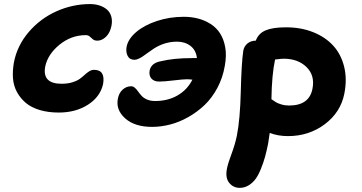

<svg xmlns="http://www.w3.org/2000/svg" viewBox="-20 -593 1762 935"><path d="M266.1 -44.9Q214.8 -44.9 173.8 -57.1Q132.8 -69.3 106.2 -91.6Q79.6 -113.8 62.7 -144.5Q45.9 -175.3 43.2 -211.9Q40.5 -248.5 47.9 -290Q64 -371.6 119.9 -437Q175.8 -502.4 254.6 -537.8Q333.5 -573.2 418.9 -573.2Q442.9 -573.2 463.6 -566.7Q484.4 -560.1 499.8 -547.4Q515.1 -534.7 521.5 -513.9Q527.8 -493.2 522.9 -467.8Q516.1 -433.1 496.3 -414.1Q476.6 -395 454.1 -395Q440.4 -395 432.4 -401.6Q424.3 -408.2 417 -415Q409.7 -421.9 397.9 -421.9Q327.1 -421.9 270 -375.5Q212.9 -329.1 200.2 -269Q184.6 -185.1 279.8 -185.1Q309.1 -185.1 332 -192.1Q355 -199.2 368.4 -209Q381.8 -218.8 392.6 -228.8Q403.3 -238.8 414.6 -245.8Q425.8 -252.9 438 -252.9Q494.1 -252.9 481.9 -183.1Q467.8 -121.1 408.2 -83Q348.6 -44.9 266.1 -44.9Z M720.7 24.9Q636.2 24.9 590.1 -16.1Q543.9 -57.1 553.7 -110.8Q558.6 -139.6 576.9 -156.2Q595.2 -172.9 618.7 -172.9Q628.4 -172.9 636.7 -165.5Q645 -158.2 652.6 -147.5Q660.2 -136.7 669.7 -126.2Q679.2 -115.7 696 -108.4Q712.9 -101.1 735.8 -101.1Q797.4 -101.1 844.7 -128.4Q892.1 -155.8 917 -205.1Q901.4 -207 890.6 -207Q871.6 -207 825.7 -201.4Q779.8 -195.8 754.9 -195.8Q730 -195.8 717 -210.9Q704.1 -226.1 709 -251Q717.3 -286.6 763.7 -294.9Q826.7 -310.1 914.6 -310.1H939Q934.6 -348.6 907.7 -369.4Q880.9 -390.1 841.8 -390.1Q782.7 -390.1 730 -356.9Q718.8 -349.6 701.7 -337.2Q684.6 -324.7 675.3 -318.4Q666 -312 654.8 -306.9Q643.6 -301.8 634.8 -301.8Q611.3 -301.8 601.6 -320.8Q591.8 -339.8 596.7 -366.2Q604.5 -403.8 643.3 -437Q682.1 -470.2 743.9 -490.7Q805.7 -511.2 875 -511.2Q912.1 -511.2 944.8 -502.7Q977.5 -494.1 1005.9 -476.1Q1034.2 -458 1052 -429.9Q1069.8 -401.9 1076.9 -362.5Q1084 -323.2 1074.7 -272Q1064.9 -214.4 1038.6 -165Q1012.2 -115.7 976.3 -81.5Q940.4 -47.4 896.7 -22.7Q853 2 808.3 13.4Q763.7 24.9 720.7 24.9Z M1382.3 69.8Q1333.5 69.8 1293.5 54.2Q1291.5 69.8 1285.6 106.9Q1278.3 143.1 1270.8 170.4Q1263.2 197.8 1251.2 227.8Q1239.3 257.8 1225.6 277.1Q1211.9 296.4 1191.7 309.1Q1171.4 321.8 1147.5 321.8Q1115.7 321.8 1095.9 297.1Q1076.2 272.5 1085.4 227.1Q1090.8 200.7 1107.7 155.8Q1124.5 110.8 1133.3 68.8Q1149.4 -12.2 1152.6 -148.2Q1155.8 -284.2 1164.6 -345.2Q1168.5 -367.7 1185.1 -381.3Q1201.7 -395 1225.6 -395Q1238.8 -430.7 1273.9 -445.3Q1309.1 -460 1372.6 -460Q1445.8 -460 1505.1 -436.3Q1564.5 -412.6 1602.8 -370.6Q1641.1 -328.6 1656 -267.8Q1670.9 -207 1656.7 -136.2Q1638.7 -45.9 1561.5 12Q1484.4 69.8 1382.3 69.8ZM1319.3 -301.8Q1303.7 -229.5 1301.8 -109.9Q1315.9 -100.1 1324.2 -95Q1332.5 -89.8 1350.1 -84.5Q1367.7 -79.1 1387.7 -79.1Q1485.8 -79.1 1501.5 -160.2Q1514.6 -224.6 1473.1 -265.9Q1431.6 -307.1 1361.3 -307.1Q1351.6 -307.1 1319.3 -303.2Z"/></svg>

Font: Shantell Sans Bouncy
Style: Bold Italic
Weight: 700
Italic angle: -11.31°
Designer: Stephen Nixon, Anya Danilova, Shantell Martin
Foundry: Arrow Type
Version: Version 1.006;[9816181b4]